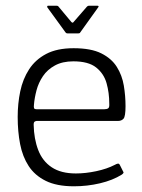

<svg xmlns="http://www.w3.org/2000/svg" viewBox="-20 -647 497 673"><path d="M42 -237Q42 -284 51 -327Q60 -370 82 -404Q104 -438 142 -458Q180 -478 238 -478Q299 -478 335 -460Q371 -442 389.5 -412.5Q408 -383 414 -347Q420 -311 420 -275Q420 -239 413 -231Q406 -223 393 -223H108Q106 -223 102 -221Q98 -219 98 -210Q99 -160 114 -121Q129 -82 161.5 -60.5Q194 -39 246 -39Q280 -39 317.5 -47Q355 -55 382 -69Q389 -73 393.5 -73.5Q398 -74 401 -67L411 -47Q414 -43 412.5 -40.5Q411 -38 407 -35Q375 -15 330.5 -4.5Q286 6 239 6Q179 6 140.5 -13Q102 -32 80.5 -65Q59 -98 50.5 -142Q42 -186 42 -237ZM363 -284Q363 -322 353.5 -355.5Q344 -389 317 -410.5Q290 -432 237 -432Q199 -432 172.5 -417.5Q146 -403 130.5 -380Q115 -357 108 -330.5Q101 -304 99 -280Q98 -271 99.5 -267.5Q101 -264 110 -264H345Q355 -264 359.5 -267.5Q364 -271 363 -284ZM216 -530Q212 -530 210 -533L146 -621Q145 -623 145.5 -625Q146 -627 149 -627H178Q183 -627 185 -624L230 -570Q235 -565 238 -570L285 -624Q288 -627 292 -627H321Q325 -627 325.5 -625Q326 -623 324 -621L261 -533Q260 -530 255 -530Z"/></svg>

Font: Glory Thin Light
Style: Regular
Weight: 300
Version: Version 1.011